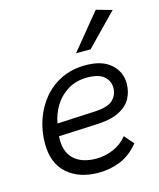

<svg xmlns="http://www.w3.org/2000/svg" viewBox="-113 -831 762 920"><g transform="rotate(-15 267.5 -371.0)"><path d="M262 8Q166 8 107.5 -43.5Q49 -95 49 -193Q49 -255 68.5 -311.5Q88 -368 125 -412Q162 -456 214.5 -481Q267 -506 333 -506Q416 -506 459 -467Q502 -428 502 -371Q502 -331 484.5 -298Q467 -265 427.5 -244Q388 -223 321 -219L123 -210Q118 -136 157 -98Q196 -60 270 -60Q311 -60 352.5 -77Q394 -94 423 -130L463 -84Q424 -35 373 -13.5Q322 8 262 8ZM326 -447Q271 -447 230 -422Q189 -397 164.5 -357Q140 -317 132 -271L317 -280Q385 -283 410 -307.5Q435 -332 435 -367Q435 -401 409 -424Q383 -447 326 -447ZM305 -573 450 -750 528 -728 377 -573Z"/></g></svg>

Font: Livvic
Style: Italic
Weight: 400
Italic angle: -10°
Designer: Jacques Le Bailly, Baron von Fonthausen
Version: Version 1.001; ttfautohint (v1.8.2)